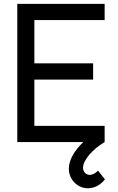

<svg xmlns="http://www.w3.org/2000/svg" viewBox="-20 -740 615 1000"><path d="M525 -84.5H159V-325.5H465V-410H159V-635.5H525V-720H70V0H414C369 42 338.5 92.5 338.5 139C338.5 192.5 381.5 240.5 438 240.5C470.5 240.5 503.5 224.5 526.5 194L490.5 149C477 162.5 461.5 171 447.5 171C428.5 171 412.5 155.5 412.5 133.5C412.5 93.5 464 35.5 525 0Z"/></svg>

Font: Eudonet Medium
Style: Regular
Weight: 500
Designer: Mikhail Sharanda
Foundry: Mikhail Sharanda
Version: Version 4.503;Glyphs 3.1.2 (3151)